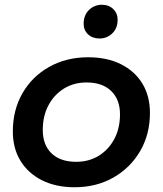

<svg xmlns="http://www.w3.org/2000/svg" viewBox="-20 -781 685 808"><path d="M293 7Q215 7 156.5 -22.5Q98 -52 66 -104.5Q34 -157 34 -228Q34 -318 74.5 -388.5Q115 -459 187 -499.5Q259 -540 351 -540Q430 -540 488.5 -511Q547 -482 579 -429.5Q611 -377 611 -306Q611 -216 570 -145.5Q529 -75 457.5 -34Q386 7 293 7ZM301 -100Q354 -100 395.5 -125.5Q437 -151 461 -196Q485 -241 485 -300Q485 -362 448 -398Q411 -434 344 -434Q291 -434 249.5 -408.5Q208 -383 184 -338Q160 -293 160 -234Q160 -171 197 -135.5Q234 -100 301 -100ZM399 -619Q369 -619 350.5 -636.5Q332 -654 332 -681Q332 -717 354.5 -739Q377 -761 409 -761Q438 -761 456.5 -743Q475 -725 475 -698Q475 -662 452.5 -640.5Q430 -619 399 -619Z"/></svg>

Font: Montserrat SemiBold
Style: Italic
Weight: 600
Italic angle: -11.3°
Designer: Julieta Ulanovsky
Foundry: Julieta Ulanovsky
Version: Version 9.000; ttfautohint (v1.8.4.7-5d5b)